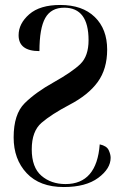

<svg xmlns="http://www.w3.org/2000/svg" viewBox="-20 -744 501 774"><path d="M237 10Q326 10 376 -27Q426 -64 426 -108Q426 -122 418 -139Q410 -156 382 -162Q370 -2 244 -2Q186 -2 147 -35.5Q108 -69 108 -142Q108 -215 147.5 -249Q187 -283 259 -321Q336 -361 374 -413.5Q412 -466 412 -544Q412 -627 362 -675.5Q312 -724 223 -724Q141 -724 98 -686.5Q55 -649 55 -602Q55 -538 139 -538Q139 -630 162.5 -671.5Q186 -713 239 -713Q337 -713 337 -582Q337 -518 304 -486Q271 -454 196 -412Q124 -372 79.5 -328Q35 -284 35 -190Q35 -102 87.5 -46Q140 10 237 10Z"/></svg>

Font: Noto Serif Display Condensed Semi
Style: Regular
Weight: 600
Width: 3
Designer: Monotype Design Team
Foundry: Monotype Imaging Inc.
Version: Version 1.900